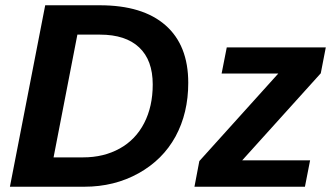

<svg xmlns="http://www.w3.org/2000/svg" viewBox="-20 -708 1262 728"><path d="M358.4 -688Q521 -688 607.4 -612.3Q693.8 -536.6 693.8 -394Q693.8 -279.3 645.5 -190.4Q597.2 -102.1 505.4 -51Q413.6 0 299.8 0H17.6L151.4 -688ZM183.1 -111.3H295.4Q373.5 -111.3 434.1 -145Q494.1 -178.2 526.6 -241.2Q559.1 -304.2 559.1 -387.7Q559.1 -480 507.6 -528.3Q456.1 -576.7 359.4 -576.7H273.4ZM1155.8 -100.1 1136.2 0H717.3L735.8 -97.2L1035.2 -429.2H820.3L839.8 -528.3H1215.3L1196.3 -430.2L898.4 -100.1Z"/></svg>

Font: Arimo
Style: Bold Italic
Weight: 700
Italic angle: -12°
Designer: Steve Matteson
Foundry: Monotype Imaging Inc.
Version: Version 1.33